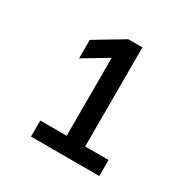

<svg xmlns="http://www.w3.org/2000/svg" viewBox="-108 -799 595 611"><g transform="rotate(30 190.0 -493.5)"><path d="M82 -282V-341H179V-646H210L90 -574V-642L195 -705H247V-341H333V-282Z"/></g></svg>

Font: Mulish ExtraLight
Style: Regular
Weight: 400
Version: Version 3.603